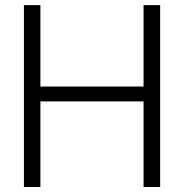

<svg xmlns="http://www.w3.org/2000/svg" viewBox="-20 -748 736 768"><path d="M75.7 0H141.6V-342.3H554.2V0H620.6V-727.5H554.2V-401.9H141.6V-727.5H75.7Z"/></svg>

Font: Raveo Display Display Light
Style: Regular
Weight: 300
Designer: Jakub Foglar, Rasmus Andersson (Inter)
Foundry: Jakubfoglar.com
Version: Version 1.100;Glyphs 3.2.3 (3260)